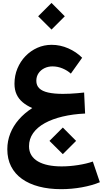

<svg xmlns="http://www.w3.org/2000/svg" viewBox="-20 -952 745 1334"><path d="M323.7 26.9 416.5 119.1 508.8 26.9 416.5 -65.9ZM550.8 -550.8Q510.7 -591.3 454.6 -616Q398.4 -640.6 338.9 -640.6Q286.1 -640.6 239.5 -619.9Q192.9 -599.1 157.2 -562.3Q121.6 -525.4 101.1 -476.1Q80.6 -426.8 80.6 -370.1Q80.6 -328.1 95.2 -296.4Q109.9 -264.6 137.5 -241.5Q165 -218.3 204.1 -201.2Q149.4 -166 110.6 -121.3Q71.8 -76.7 51.3 -24.4Q30.8 27.8 30.8 85Q30.8 152.3 57.1 204.1Q83.5 255.9 132.8 291Q182.1 326.2 251 344.2Q319.8 362.3 404.3 362.3Q477.5 362.3 549.1 349.4Q620.6 336.4 673.8 314L625 170.4Q582 185.5 522.7 194.8Q463.4 204.1 408.2 204.1Q356.9 204.1 315.4 195.6Q273.9 187 243.9 169.7Q213.9 152.3 197.8 126Q181.6 99.6 181.6 64Q181.6 13.2 210.4 -27.3Q239.3 -67.9 291.7 -96.7Q344.2 -125.5 415.3 -142.3Q486.3 -159.2 571.3 -163.1L564.5 -309.1Q541 -306.6 516.4 -304.4Q491.7 -302.2 466.6 -301Q441.4 -299.8 417 -299.8Q356 -299.8 314.7 -309.1Q273.4 -318.4 252.9 -338.4Q232.4 -358.4 232.4 -390.6Q232.4 -420.9 247.8 -443.4Q263.2 -465.8 288.8 -478.3Q314.5 -490.7 344.7 -490.7Q380.9 -490.7 415 -476.3Q449.2 -461.9 472.2 -440.4ZM245.1 -838.9 337.9 -746.6 430.2 -838.9 337.9 -931.6Z"/></svg>

Font: Estedad-FD-VF Thin
Style: Regular
Weight: 100
Designer: Amin Abedi
Version: Version 5.0